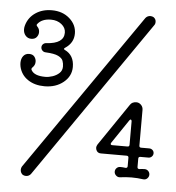

<svg xmlns="http://www.w3.org/2000/svg" viewBox="-55 -796 821 895"><g transform="rotate(5 355.5 -348.5)"><path d="M628 -741Q639 -733 639 -720Q639 -710 634 -704L122 37Q113 48 99 48Q91 48 84 44Q73 35 73 21Q73 13 77 6L590 -734Q599 -745 613 -745Q621 -745 628 -741ZM273 -477Q273 -434 237.5 -405Q202 -376 149 -376Q103 -376 71 -397.5Q39 -419 30 -457Q29 -462 28.5 -466.5Q28 -471 28 -475Q28 -495 38 -507.5Q48 -520 65 -520Q82 -520 90 -509.5Q98 -499 98 -486Q98 -470 86 -459Q79 -452 83 -446Q97 -420 149 -420Q165 -420 183 -426Q201 -432 214 -444Q227 -456 227 -475Q227 -489 222.5 -501.5Q218 -514 200 -523Q182 -532 141 -534Q132 -534 125.5 -540.5Q119 -547 119 -556Q119 -565 125.5 -571Q132 -577 141 -577Q222 -582 222 -633Q222 -656 202 -672Q182 -688 153 -688Q110 -688 90 -662Q88 -660 88 -657Q88 -654 92 -650Q102 -640 102 -625Q102 -612 93.5 -601.5Q85 -591 68 -591Q52 -591 41.5 -603Q31 -615 31 -633Q31 -642 34 -652Q45 -689 77 -710.5Q109 -732 153 -732Q203 -732 236 -703Q269 -674 269 -633Q269 -589 229 -563Q220 -557 229 -553Q273 -532 273 -477ZM661 -87H623Q614 -87 614 -78V-39Q614 -30 623 -30Q630 -31 636 -31.5Q642 -32 648 -32Q658 -32 665 -25Q672 -18 672 -8Q672 2 664.5 9.5Q657 17 646 16Q632 14 618.5 13Q605 12 591 12Q578 12 564.5 13Q551 14 536 16Q526 17 518 9.5Q510 2 510 -8Q510 -18 517 -25Q524 -32 534 -32Q540 -32 546 -31.5Q552 -31 559 -30Q568 -30 568 -39V-78Q568 -87 559 -87H438Q422 -87 416 -102Q414 -108 414 -111Q414 -119 419 -127L553 -324Q562 -339 583 -339Q595 -339 604.5 -329.5Q614 -320 614 -306V-139Q614 -130 623 -130H661Q670 -130 676.5 -124Q683 -118 683 -109Q683 -100 676.5 -93.5Q670 -87 661 -87ZM568 -248Q568 -254 564.5 -256Q561 -258 557 -252L482 -141Q480 -137 480 -136Q480 -130 488 -130H559Q568 -130 568 -139Z"/></g></svg>

Font: Kiwi Maru
Style: Regular
Weight: 400
Designer: Hiroki-Chan
Version: Version 1.100